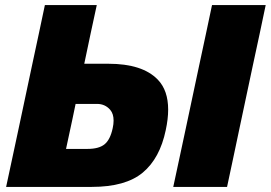

<svg xmlns="http://www.w3.org/2000/svg" viewBox="-20 -733 1062 753"><path d="M340 0H4Q16.5 -57 27.5 -109.5Q38.5 -162 53.5 -231L105 -473.5Q120 -544 132 -599.5Q143.5 -654.5 156 -713H359.5Q346.5 -653 335 -599.5Q323.5 -546 310.5 -483H405Q539 -483 599 -420.5Q639.5 -378.5 639.5 -303Q639.5 -266.5 630 -222.5Q607 -112 539.8 -56Q472.5 0 340 0ZM239 -149H323Q368 -149 390.2 -167.2Q412.5 -185.5 422 -230.5Q425.5 -246.5 425.5 -260Q425.5 -287 412 -302.5Q392 -325.5 360.5 -325.5H276.5L264 -265.5Q257 -232.5 251 -205Q245 -177 239 -149ZM659.5 0Q672 -56.5 683 -109.5Q694 -162 709 -231L760.5 -473.5Q775.5 -544.5 787.5 -599.5Q799 -654 811.5 -713H1022Q1010 -654.5 998 -599Q986 -543.5 971 -473.5L919.5 -231Q905 -162 893.8 -109.2Q882.5 -56.5 870.5 0Z"/></svg>

Font: Heraclito ExtraBold
Style: Italic
Weight: 800
Italic angle: -12°
Designer: Kostas Bartsokas (font) & Cristiano Sobral (main changes)
Foundry: Kostas Bartsokas (font) & Cristiano Sobral (main changes)
Version: Version 1.00;July 8, 2020;FontCreator 13.0.0.2655 64-bit